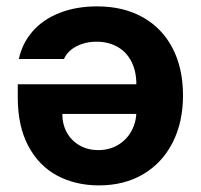

<svg xmlns="http://www.w3.org/2000/svg" viewBox="-20 -560 614 587"><path d="M539.5 -267.9Q539.5 -186.3 507.6 -123.8Q475.6 -61.4 417.6 -27.3Q359.5 6.8 282.7 6.8Q211.1 6.8 154.9 -23.1Q98.7 -53.1 66.5 -113.8Q34.3 -174.4 34.3 -261.7V-302.4H480.3V-211.7H170.6Q170.6 -179.5 184.6 -154.5Q198.6 -129.5 223.6 -115.3Q248.5 -101.1 280.5 -101.1Q314.1 -101.1 340.4 -116.6Q366.7 -132.1 381.5 -158.8Q396.4 -185.5 396.9 -217.2V-302.1Q396.9 -341.9 381.9 -371.5Q366.9 -401.2 339.2 -416.8Q311.5 -432.5 274.9 -432.5Q250.7 -432.5 230.7 -425.6Q210.7 -418.7 196.6 -407.2Q182.6 -395.6 175.6 -379.7H37.6Q48.1 -428 79.9 -464.4Q111.7 -500.8 162.3 -520.6Q212.9 -540.5 277.1 -540.5Q357.2 -540.5 416.4 -507.3Q475.6 -474.2 507.6 -412.7Q539.5 -351.1 539.5 -267.9Z"/></svg>

Font: WEMIX Pretendard Variable
Style: Regular
Weight: 400
Designer: Base glyphs from Inter by Rasmus Andersson; Hangeul glyphs from Noto Sans CJK(Source Han Sans) by Jang Soo-young and Kan
Foundry: Kil Hyung-jin
Version: Version 1.000;Glyphs 3.2 (3208)